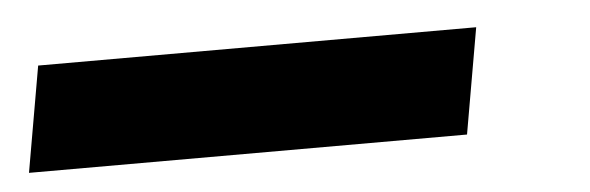

<svg xmlns="http://www.w3.org/2000/svg" viewBox="-43 -48 654 213"><g transform="rotate(-5 284.5 59.0)"><path d="M-17.1 117.7 3.4 0H491.2L470.7 117.7Z"/></g></svg>

Font: Cascadia Mono
Style: Bold Italic
Weight: 700
Italic angle: -10°
Monospace: yes
Designer: Aaron Bell
Foundry: Saja Typeworks
Version: Version 2404.023; ttfautohint (v1.8.4)